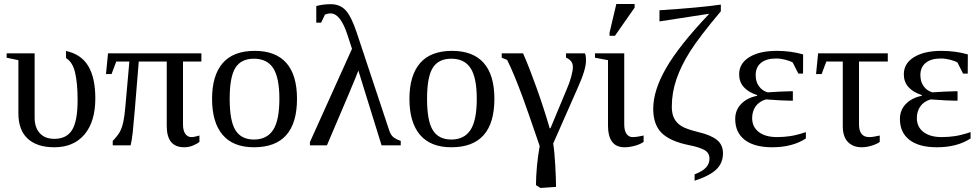

<svg xmlns="http://www.w3.org/2000/svg" viewBox="-20 -725 4892 958"><path d="M251 9.8Q164.1 9.8 117.9 -33.4Q71.8 -76.7 71.8 -158.7V-424.8L13.2 -437V-459H152.8V-137.7Q152.8 -88.9 178.5 -60.5Q204.1 -32.2 251.5 -32.2Q312 -32.2 339.6 -76.4Q367.2 -120.6 367.2 -225.1Q367.2 -310.1 354.7 -362.8Q342.3 -415.5 309.6 -435.1L309.1 -470.7Q384.8 -454.6 420.2 -395.8Q455.6 -336.9 455.6 -234.4Q455.6 -118.2 401.6 -54.2Q347.7 9.8 251 9.8Z M672.4 -418Q647.5 -108.9 642.3 -64.7Q637.2 -20.5 631.8 0H542.5V-22Q567.9 -48.3 578.4 -68.1Q588.9 -87.9 595 -115.7Q601.1 -143.6 605 -187.5L625.5 -418H560.1L536.6 -355.5H508.8L519 -459H984.9V-418H893.1V-104.5Q893.1 -72.8 904.8 -56.9Q916.5 -41 935.1 -41Q949.2 -41 975.1 -48.8V-17.1Q963.4 -7.3 942.9 1.2Q922.4 9.8 898.9 9.8Q812 9.8 812 -96.2V-418Z M1461.9 -231.9Q1461.9 9.8 1247.1 9.8Q1143.6 9.8 1090.8 -52.2Q1038.1 -114.3 1038.1 -231.9Q1038.1 -348.1 1090.8 -409.7Q1143.6 -471.2 1251 -471.2Q1355.5 -471.2 1408.7 -410.9Q1461.9 -350.6 1461.9 -231.9ZM1374 -231.9Q1374 -337.4 1343.3 -384.8Q1312.5 -432.1 1247.1 -432.1Q1183.1 -432.1 1154.5 -386.7Q1126 -341.3 1126 -231.9Q1126 -121.1 1155 -75Q1184.1 -28.8 1247.1 -28.8Q1311.5 -28.8 1342.8 -76.7Q1374 -124.5 1374 -231.9Z M1768.1 -373Q1751.5 -327.1 1611.3 0H1526.4V-16.1L1736.3 -481.4L1714.4 -548.8Q1679.2 -658.2 1629.4 -658.2Q1615.7 -658.2 1601.6 -652.3L1582 -611.8H1558.1V-694.8Q1591.8 -704.1 1630.4 -704.1Q1675.8 -704.1 1704.1 -674.3Q1732.4 -644.5 1759.8 -562.5L1922.9 -71.8Q1930.7 -48.3 1946.8 -37.6Q1962.9 -26.9 1979.5 -22V0H1883.8Z M2446.8 -231.9Q2446.8 9.8 2231.9 9.8Q2128.4 9.8 2075.7 -52.2Q2022.9 -114.3 2022.9 -231.9Q2022.9 -348.1 2075.7 -409.7Q2128.4 -471.2 2235.8 -471.2Q2340.3 -471.2 2393.6 -410.9Q2446.8 -350.6 2446.8 -231.9ZM2358.9 -231.9Q2358.9 -337.4 2328.1 -384.8Q2297.4 -432.1 2231.9 -432.1Q2168 -432.1 2139.4 -386.7Q2110.8 -341.3 2110.8 -231.9Q2110.8 -121.1 2139.9 -75Q2168.9 -28.8 2231.9 -28.8Q2296.4 -28.8 2327.6 -76.7Q2358.9 -124.5 2358.9 -231.9Z M2483.4 -437V-459H2589.8Q2619.1 -393.1 2656.5 -288.8Q2693.8 -184.6 2722.7 -85H2726.6L2809.6 -284.2Q2821.3 -310.5 2829.8 -341.3Q2838.4 -372.1 2838.4 -390.1Q2838.4 -410.2 2827.1 -421.9Q2815.9 -433.6 2804.2 -437V-459H2898.4Q2903.8 -450.7 2903.8 -421.9Q2903.8 -377 2861.3 -283.7L2740.2 -8.8Q2746.6 29.8 2750.5 99.9Q2754.4 169.9 2754.4 207.5L2676.8 212.9L2654.3 198.7Q2654.3 155.3 2659.4 101.3Q2664.6 47.4 2672.9 3.9Q2609.4 -182.1 2587.9 -240Q2566.4 -297.9 2546.9 -345.2Q2527.3 -392.6 2510.3 -426.3Z M3094.7 -104.5Q3094.7 -72.8 3106.2 -56.9Q3117.7 -41 3136.2 -41Q3158.7 -41 3191.4 -48.8V-17.1Q3174.3 -4.9 3147.5 2.4Q3120.6 9.8 3095.7 9.8Q3054.2 9.8 3033.9 -18.1Q3013.7 -45.9 3013.7 -96.2V-424.8L2948.7 -437V-459H3094.7ZM3021.5 -546.4V-562.5L3055.2 -705.1H3146.5V-687L3048.3 -546.4Z M3587.4 40Q3587.4 87.4 3555.2 119.4Q3522.9 151.4 3445.8 176.8V145Q3484.9 129.9 3502.4 111.1Q3520 92.3 3520 65.9Q3520 37.6 3494.6 23.4Q3469.2 9.3 3419.4 -0.5Q3324.2 -19.5 3281.7 -61.3Q3239.3 -103 3239.3 -182.1Q3239.3 -273.9 3304.2 -386.2Q3369.1 -498.5 3517.1 -654.3V-656.2L3270.5 -618.2V-673.8Q3474.1 -687 3576.7 -702.1V-668.9Q3468.3 -539.6 3423.3 -468.5Q3378.4 -397.5 3355.2 -330.1Q3332 -262.7 3332 -191.9Q3332 -156.7 3344.2 -133.5Q3356.4 -110.4 3380.6 -95.5Q3404.8 -80.6 3466.3 -65.4Q3526.4 -51.3 3556.9 -27.1Q3587.4 -2.9 3587.4 40Z M4001 -34.2Q3934.1 9.8 3833 9.8Q3743.7 9.8 3696 -27.1Q3648.4 -64 3648.4 -131.3Q3648.4 -175.8 3678 -206.3Q3707.5 -236.8 3757.8 -247.1V-250.5Q3668 -280.3 3668 -354Q3668 -408.7 3718.8 -439.9Q3769.5 -471.2 3856 -471.2Q3925.3 -471.2 3987.3 -453.6L3986.8 -357.9H3963.4L3935.5 -413.1Q3922.4 -420.9 3898.7 -427Q3875 -433.1 3852.5 -433.1Q3803.7 -433.1 3777.1 -411.4Q3750.5 -389.6 3750.5 -350.6Q3750.5 -317.4 3766.8 -294.7Q3783.2 -272 3810.5 -264.2Q3830.1 -266.1 3868.9 -267.8Q3907.7 -269.5 3920.4 -269.5H3936V-222.7H3920.4Q3887.2 -222.7 3801.8 -229Q3768.1 -219.2 3750.5 -194.6Q3732.9 -169.9 3732.9 -135.7Q3732.9 -91.8 3765.9 -66.4Q3798.8 -41 3856.9 -41Q3890.6 -41 3923.3 -45.9Q3956.1 -50.8 4001 -65.9Z M4103 -418 4079.6 -355.5H4051.8L4062 -459H4409.7V-418H4266.1V-104.5Q4266.1 -41 4316.9 -41Q4336.9 -41 4369.6 -48.8V-17.1Q4357.9 -7.3 4331.1 1.2Q4304.2 9.8 4279.8 9.8Q4236.8 9.8 4210.9 -16.4Q4185.1 -42.5 4185.1 -96.2V-418Z M4822.8 -34.2Q4755.9 9.8 4654.8 9.8Q4565.4 9.8 4517.8 -27.1Q4470.2 -64 4470.2 -131.3Q4470.2 -175.8 4499.8 -206.3Q4529.3 -236.8 4579.6 -247.1V-250.5Q4489.7 -280.3 4489.7 -354Q4489.7 -408.7 4540.5 -439.9Q4591.3 -471.2 4677.7 -471.2Q4747.1 -471.2 4809.1 -453.6L4808.6 -357.9H4785.2L4757.3 -413.1Q4744.1 -420.9 4720.5 -427Q4696.8 -433.1 4674.3 -433.1Q4625.5 -433.1 4598.9 -411.4Q4572.3 -389.6 4572.3 -350.6Q4572.3 -317.4 4588.6 -294.7Q4605 -272 4632.3 -264.2Q4651.9 -266.1 4690.7 -267.8Q4729.5 -269.5 4742.2 -269.5H4757.8V-222.7H4742.2Q4709 -222.7 4623.5 -229Q4589.8 -219.2 4572.3 -194.6Q4554.7 -169.9 4554.7 -135.7Q4554.7 -91.8 4587.6 -66.4Q4620.6 -41 4678.7 -41Q4712.4 -41 4745.1 -45.9Q4777.8 -50.8 4822.8 -65.9Z"/></svg>

Font: Tinos
Style: Regular
Weight: 400
Designer: Steve Matteson
Foundry: Monotype Imaging Inc.
Version: Version 1.23